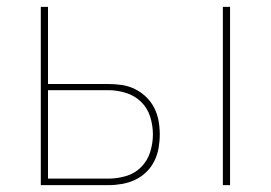

<svg xmlns="http://www.w3.org/2000/svg" viewBox="-20 -540 790 560"><path d="M630 0V-520H651V0ZM99 0V-520H120V-295H296Q316 -295 336 -292Q356 -289 374 -280Q392 -271 406.5 -257Q421 -243 430 -225Q439 -207 442.5 -187.5Q446 -168 446 -148Q446 -128 442.5 -108Q439 -88 430 -70Q421 -52 406.5 -38Q392 -24 374 -15.5Q356 -7 336 -3.5Q316 0 296 0ZM120 -19H296Q322 -19 347.5 -26.5Q373 -34 391.5 -52.5Q410 -71 418 -96.5Q426 -122 426 -148Q426 -174 418 -199.5Q410 -225 391.5 -243Q373 -261 347.5 -269Q322 -277 296 -277H120Z"/></svg>

Font: Zed Sans Thin Extended
Style: Regular
Weight: 100
Width: 7
Designer: Belleve Invis
Foundry: Belleve Invis
Version: Version 1.0.0; ttfautohint (v1.8.4)